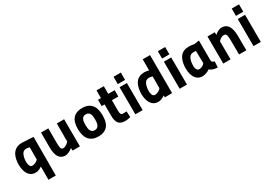

<svg xmlns="http://www.w3.org/2000/svg" viewBox="42 -1772 4341 3055"><g transform="rotate(-30 2212.0 -245.0)"><path d="M334 210V-32Q308 -14 278 -1.5Q248 11 219 11Q163 11 127.5 -15.5Q92 -42 72.5 -83Q53 -124 47 -173Q41 -222 44 -267Q63 -508 257 -511Q272 -510 307 -508.5Q342 -507 378 -505Q420 -502 470 -499L469 210ZM226 -111Q252 -111 284.5 -126Q317 -141 334 -163V-386Q318 -391 303 -393.5Q288 -396 275 -396Q224 -396 199 -353.5Q174 -311 168 -236Q166 -218 168 -196Q170 -174 176 -155Q182 -136 194 -123.5Q206 -111 226 -111Z M1031 -499 1033 0H899L895 -48Q887 -40 871.5 -29.5Q856 -19 838 -10Q820 -1 800 5.5Q780 12 763 12Q685 12 646 -48.5Q607 -109 607 -238V-499H741V-238Q741 -170 749.5 -138Q758 -106 791 -106Q806 -106 822 -112.5Q838 -119 852 -128.5Q866 -138 877.5 -148.5Q889 -159 896 -166L897 -499Z M1368 -511Q1433 -511 1476.5 -489.5Q1520 -468 1546 -432Q1572 -396 1582.5 -347.5Q1593 -299 1593 -245Q1593 -191 1582.5 -144Q1572 -97 1546 -62.5Q1520 -28 1476.5 -8Q1433 12 1368 12Q1303 12 1259.5 -10Q1216 -32 1190 -68.5Q1164 -105 1153 -154Q1142 -203 1142 -257Q1142 -311 1153 -357.5Q1164 -404 1190 -438Q1216 -472 1259.5 -491.5Q1303 -511 1368 -511ZM1368 -104Q1396 -104 1413 -115.5Q1430 -127 1440 -146.5Q1450 -166 1453.5 -192.5Q1457 -219 1457 -250Q1457 -281 1453.5 -307.5Q1450 -334 1440 -353.5Q1430 -373 1413 -384Q1396 -395 1368 -395Q1340 -395 1322.5 -384Q1305 -373 1295.5 -353.5Q1286 -334 1282.5 -307.5Q1279 -281 1279 -250Q1279 -219 1282.5 -192.5Q1286 -166 1295.5 -146.5Q1305 -127 1322.5 -115.5Q1340 -104 1368 -104Z M1841 -381V-185Q1841 -109 1883 -109Q1894 -109 1906 -109Q1918 -109 1929 -110Q1941 -110 1954 -111L1960 -3Q1943 1 1925 5Q1910 8 1893 10Q1876 12 1863 12Q1779 12 1743 -32.5Q1707 -77 1707 -178V-381H1653V-498H1707V-639H1841V-498H1959V-381Z M2050 -499H2184L2186 0H2052ZM2050 -691H2184V-556H2050Z M2727 0H2593L2592 -35Q2564 -15 2533 -2Q2502 11 2472 11Q2416 11 2380.5 -15.5Q2345 -42 2325.5 -83Q2306 -124 2300 -173Q2294 -222 2297 -267Q2307 -388 2359 -448.5Q2411 -509 2510 -509Q2528 -509 2549 -505Q2570 -501 2591 -496V-700H2725ZM2479 -111Q2493 -111 2509.5 -115.5Q2526 -120 2541.5 -128Q2557 -136 2570.5 -146.5Q2584 -157 2591 -169L2592 -385Q2575 -390 2558.5 -393Q2542 -396 2528 -396Q2477 -396 2452 -353.5Q2427 -311 2421 -236Q2419 -218 2421 -196Q2423 -174 2429 -155Q2435 -136 2447 -123.5Q2459 -111 2479 -111Z M2864 -499H2998L3000 0H2866ZM2864 -691H2998V-556H2864Z M3516 -143Q3518 -124 3531.5 -113.5Q3545 -103 3567 -99L3560 10Q3508 8 3473.5 -4.5Q3439 -17 3420 -37Q3411 -30 3395.5 -21.5Q3380 -13 3362 -6Q3344 1 3324 6Q3304 11 3286 11Q3230 11 3194.5 -15.5Q3159 -42 3139.5 -83Q3120 -124 3114 -173Q3108 -222 3111 -267Q3121 -388 3173 -448.5Q3225 -509 3324 -509Q3353 -509 3378 -506Q3403 -503 3420 -498L3515 -512ZM3292 -113Q3321 -113 3351 -127.5Q3381 -142 3395 -166L3391 -391Q3382 -393 3367 -393.5Q3352 -394 3343 -394Q3292 -394 3266.5 -352.5Q3241 -311 3235 -236Q3233 -218 3234.5 -196.5Q3236 -175 3242.5 -156.5Q3249 -138 3260.5 -125.5Q3272 -113 3292 -113Z M3667 0 3665 -499H3799L3800 -448Q3807 -457 3821.5 -468Q3836 -479 3853.5 -488.5Q3871 -498 3890.5 -504.5Q3910 -511 3928 -511Q3971 -511 4002 -493.5Q4033 -476 4052 -443Q4071 -410 4080 -364Q4089 -318 4089 -261L4091 0H3957L3955 -261Q3955 -286 3954 -309Q3953 -332 3948 -350Q3943 -368 3932 -378.5Q3921 -389 3900 -389Q3875 -389 3848 -374Q3821 -359 3799 -333L3801 0Z M4221 -499H4355L4357 0H4223ZM4221 -691H4355V-556H4221Z"/></g></svg>

Font: Panefresco 999wt
Style: Regular
Weight: 900
Version: Version 1.001